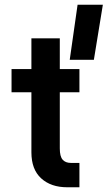

<svg xmlns="http://www.w3.org/2000/svg" viewBox="-20 -792 455 812"><path d="M308.1 -772H415L377 -539.1H274.9ZM315.9 -103V0H264.2Q195.8 0 154.3 -37.6Q112.8 -75.2 112.8 -147.9V-401.9H28.8V-500H112.8V-629.9H232.9V-500H315.9V-401.9H232.9V-164.1Q232.9 -130.4 244.9 -116.7Q256.8 -103 279.8 -103Z"/></svg>

Font: Overused Grotesk SemiBold
Style: Regular
Weight: 600
Version: Version 0.002